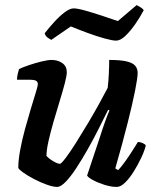

<svg xmlns="http://www.w3.org/2000/svg" viewBox="-20 -736 609 756"><path d="M205 0Q189 0 164 -9Q139 -18 114 -31Q89 -44 71.5 -56.5Q54 -69 52 -75Q52 -105 59.5 -145.5Q67 -186 78.5 -228Q90 -270 101.5 -308Q113 -346 121 -372Q129 -398 129 -404Q129 -415 121 -418.5Q113 -422 100 -422H47Q47 -434 50 -446Q53 -458 55 -464Q69 -471 94 -479.5Q119 -488 144 -494Q169 -500 183 -500Q208 -500 225.5 -487.5Q243 -475 243 -452Q243 -438 235 -407.5Q227 -377 215 -338Q203 -299 191 -257.5Q179 -216 171 -180.5Q163 -145 163 -122Q173 -111 190 -101Q207 -91 216 -91Q221 -91 238.5 -114Q256 -137 279 -173.5Q302 -210 326.5 -251Q351 -292 371.5 -329.5Q392 -367 404 -390Q407 -414 408.5 -445Q410 -476 410 -500Q453 -500 477.5 -494.5Q502 -489 512 -477.5Q522 -466 522 -449Q522 -430 512 -379.5Q502 -329 482.5 -251.5Q463 -174 434 -73L445 -66Q456 -77 470.5 -97Q485 -117 499.5 -139.5Q514 -162 523 -177Q532 -177 542 -172.5Q552 -168 554 -163Q549 -142 536 -114.5Q523 -87 506.5 -60.5Q490 -34 472.5 -17Q455 0 440 0Q417 0 390.5 -8.5Q364 -17 345 -27.5Q326 -38 323 -45L375 -201Q385 -233 395 -260.5Q405 -288 411 -301L406 -304Q389 -270 368.5 -229Q348 -188 325 -147.5Q302 -107 280 -73.5Q258 -40 238.5 -20Q219 0 205 0ZM437 -576Q423 -576 392 -584.5Q361 -593 324.5 -606.5Q288 -620 259 -632L182 -579Q176 -582 167.5 -588Q159 -594 156 -605Q173 -627 193.5 -649.5Q214 -672 234.5 -687.5Q255 -703 270 -703Q285 -703 315 -694.5Q345 -686 380.5 -674.5Q416 -663 444 -653L518 -716Q525 -712 533 -707.5Q541 -703 546 -696Q532 -669 512.5 -641Q493 -613 473.5 -594.5Q454 -576 437 -576Z"/></svg>

Font: Texturina Medium 12pt
Style: Bold Italic
Weight: 700
Italic angle: -11°
Version: Version 1.002